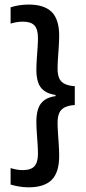

<svg xmlns="http://www.w3.org/2000/svg" viewBox="-20 -697 379 842"><path d="M26.5 -665V-593.5Q37.5 -597 51.2 -599.5Q65 -602 80.5 -602Q116 -602 131.2 -585.2Q146.5 -568.5 146.5 -530.5Q146.5 -513.5 144.8 -488Q143 -462.5 141.2 -436.2Q139.5 -410 139.5 -390.5Q139.5 -360 146.8 -337Q154 -314 172.5 -299.8Q191 -285.5 223.5 -280.5V-271L227.5 -276Q193 -272 173.8 -257.2Q154.5 -242.5 147 -218.8Q139.5 -195 139.5 -164Q139.5 -144.5 141.2 -118Q143 -91.5 144.8 -66Q146.5 -40.5 146.5 -23Q146.5 15 131 32Q115.5 49 79.5 49Q64 49 50.8 46.2Q37.5 43.5 26.5 40V112.5Q43.5 117.5 63.8 121Q84 124.5 105.5 124.5Q174 124.5 206.8 91.8Q239.5 59 239.5 -13Q239.5 -33.5 237.8 -60.8Q236 -88 234.2 -114.5Q232.5 -141 232.5 -159Q232.5 -183.5 239.2 -200Q246 -216.5 262.5 -225.5Q279 -234.5 308 -236.5V-319Q279 -321 262.5 -329.8Q246 -338.5 239.2 -355Q232.5 -371.5 232.5 -395.5Q232.5 -414 234.2 -440.2Q236 -466.5 237.8 -493.5Q239.5 -520.5 239.5 -540Q239.5 -612 206.8 -644.5Q174 -677 105.5 -677Q84 -677 63.8 -673.8Q43.5 -670.5 26.5 -665Z"/></svg>

Font: Anek Malayalam Medium
Style: Regular
Weight: 500
Designer: Maithili Shingre (Malayalam) & Yesha Goshar (Latin)
Foundry: Ek Type
Version: Version 1.003